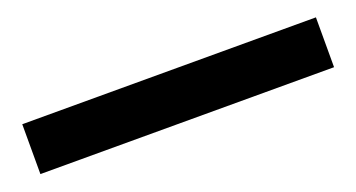

<svg xmlns="http://www.w3.org/2000/svg" viewBox="-24 -53 618 333"><g transform="rotate(-20 285.0 113.0)"><path d="M14 159V67H556V159Z"/></g></svg>

Font: Noto Sans SC ExtraBold
Style: Regular
Weight: 800
Designer: Ryoko NISHIZUKA 西塚涼子 (kana, bopomofo & ideographs); Paul D. Hunt (Latin, Greek & Cyrillic); Sandoll Communications 산돌커뮤니
Foundry: Adobe
Version: Version 2.004-H2;hotconv 1.0.118;makeotfexe 2.5.65603